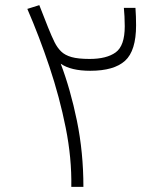

<svg xmlns="http://www.w3.org/2000/svg" viewBox="-20 -724 626 744"><path d="M256.3 0Q258.3 -110.8 234.6 -229.2Q210.9 -347.7 171.6 -465.1Q132.3 -582.5 85.9 -689.5L132.3 -704.1Q152.3 -652.3 166.5 -617.2Q180.7 -582 191.4 -560.5Q202.1 -539.1 216.8 -524.7Q231.4 -510.3 257.1 -502.9Q282.7 -495.6 327.1 -495.6Q393.1 -495.6 428.2 -521Q463.4 -546.4 463.4 -622.1Q463.4 -641.6 462.4 -659.9Q461.4 -678.2 460 -693.4H504.9Q507.3 -660.6 507.3 -626Q507.3 -527.3 464.6 -488.5Q421.9 -449.7 329.6 -449.7Q254.9 -449.7 215.3 -477.1Q252.9 -378.4 278.1 -255.9Q303.2 -133.3 303.2 0Z"/></svg>

Font: Cascadia Code NF ExtraLight
Style: Regular
Weight: 200
Monospace: yes
Designer: Aaron Bell
Foundry: Saja Typeworks
Version: Version 2404.023; ttfautohint (v1.8.4)